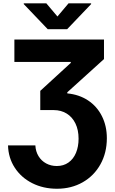

<svg xmlns="http://www.w3.org/2000/svg" viewBox="-20 -950 705 1180"><path d="M329.1 70.3Q370.6 70.3 400.9 48.8Q431.2 27.3 447 -10.7Q462.9 -48.8 462.9 -97.7Q462.9 -151.4 443.6 -191.2Q424.3 -231 389.6 -252.2Q355 -273.4 310.5 -273.4H227.5V-391.6L415 -563.5V-569.3H68.4V-707H619.1V-586.9L393.6 -382.8V-376Q466.3 -369.1 521.2 -332.8Q576.2 -296.4 606.4 -236.1Q636.7 -175.8 636.7 -100.6Q636.7 -11.2 597.4 59.6Q558.1 130.4 488.3 170.2Q418.5 210 330.1 210Q246.1 210 178.2 175.8Q110.4 141.6 70.8 80.8Q31.2 20 29.3 -56.6H197.3Q199.2 -19 216.8 9.8Q234.4 38.6 263.7 54.4Q293 70.3 329.1 70.3ZM333 -848.6 401.4 -929.7H540V-924.8L392.6 -770.5H273.4L126 -924.8V-929.7H264.6Z"/></svg>

Font: Pretendard ExtraBold
Style: Regular
Weight: 800
Designer: Base glyphs from Inter by Rasmus Andersson; Hangeul glyphs from Noto Sans CJK(Source Han Sans) by Jang Soo-young and Kan
Foundry: Kil Hyung-jin
Version: Version 1.309